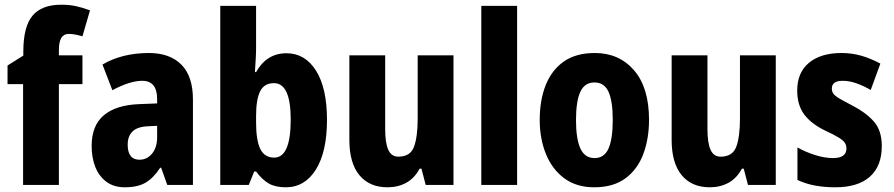

<svg xmlns="http://www.w3.org/2000/svg" viewBox="-20 -785 3793 815"><path d="M330 -428H230V0H78V-428H12V-507L79 -549V-566Q79 -672 118 -718.5Q157 -765 240 -765Q274 -765 302 -759Q330 -753 362 -741L330 -631Q316 -635 301.5 -638Q287 -641 271 -641Q230 -641 230 -573V-550H330Z M612 -560Q701 -560 750 -510.5Q799 -461 799 -363V0H690L664 -73H660Q632 -30 598.5 -10Q565 10 510 10Q463 10 431.5 -13.5Q400 -37 384.5 -76.5Q369 -116 369 -165Q369 -252 420.5 -295.5Q472 -339 570 -343L647 -346V-364Q647 -442 584 -442Q531 -442 457 -402L415 -511Q455 -535 505 -547.5Q555 -560 612 -560ZM608 -249Q563 -247 542.5 -227Q522 -207 522 -171Q522 -107 572 -107Q604 -107 625.5 -133Q647 -159 647 -203V-251Z M1067 -580Q1067 -560 1065.5 -534Q1064 -508 1062 -479H1067Q1112 -559 1196 -559Q1275 -559 1321.5 -485Q1368 -411 1368 -276Q1368 -141 1321 -65.5Q1274 10 1193 10Q1149 10 1121 -6Q1093 -22 1067 -57H1059L1036 0H915V-760H1067ZM1143 -432Q1101 -432 1084 -397Q1067 -362 1067 -293V-266Q1067 -189 1085 -152.5Q1103 -116 1144 -116Q1214 -116 1214 -278Q1214 -432 1143 -432Z M1905 -550V0H1787L1769 -69H1761Q1740 -29 1705 -9.5Q1670 10 1625 10Q1548 10 1505.5 -41.5Q1463 -93 1463 -191V-550H1615V-237Q1615 -179 1628 -149.5Q1641 -120 1671 -120Q1722 -120 1737.5 -162.5Q1753 -205 1753 -282V-550Z M2175 0H2023V-760H2175Z M2735 -276Q2735 -197 2711 -132Q2687 -67 2635.5 -28.5Q2584 10 2502 10Q2427 10 2375.5 -28Q2324 -66 2297.5 -131Q2271 -196 2271 -276Q2271 -360 2296.5 -424Q2322 -488 2373.5 -524Q2425 -560 2505 -560Q2608 -560 2671.5 -486.5Q2735 -413 2735 -276ZM2425 -275Q2425 -196 2443.5 -155Q2462 -114 2504 -114Q2545 -114 2563 -154.5Q2581 -195 2581 -276Q2581 -356 2563 -395.5Q2545 -435 2503 -435Q2462 -435 2443.5 -395.5Q2425 -356 2425 -275Z M3273 -550V0H3155L3137 -69H3129Q3108 -29 3073 -9.5Q3038 10 2993 10Q2916 10 2873.5 -41.5Q2831 -93 2831 -191V-550H2983V-237Q2983 -179 2996 -149.5Q3009 -120 3039 -120Q3090 -120 3105.5 -162.5Q3121 -205 3121 -282V-550Z M3723 -165Q3723 -80 3672.5 -35Q3622 10 3526 10Q3481 10 3441.5 3Q3402 -4 3365 -21V-159Q3399 -140 3439.5 -127Q3480 -114 3516 -114Q3573 -114 3573 -155Q3573 -167 3567 -177.5Q3561 -188 3541 -200.5Q3521 -213 3480 -232Q3423 -260 3393.5 -299.5Q3364 -339 3364 -401Q3364 -477 3414 -518.5Q3464 -560 3552 -560Q3596 -560 3636 -548.5Q3676 -537 3717 -515L3676 -403Q3647 -420 3616.5 -431Q3586 -442 3557 -442Q3511 -442 3511 -409Q3511 -397 3517 -388Q3523 -379 3542 -367.5Q3561 -356 3600 -336Q3656 -307 3689.5 -269Q3723 -231 3723 -165Z"/></svg>

Font: Noto Sans Devanagari Condensed ExtraBold
Style: Regular
Weight: 800
Width: 3
Designer: Jelle Bosma - Monotype Design Team
Foundry: Monotype Imaging Inc.
Version: Version 2.004; ttfautohint (v1.8.4.7-5d5b)